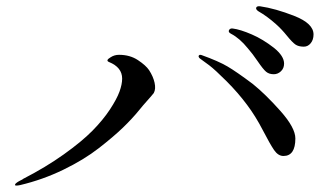

<svg xmlns="http://www.w3.org/2000/svg" viewBox="-20 -739 1040 613"><path d="M723 -648Q747 -645 784 -629Q819 -614 855 -586Q887 -560 887 -536Q887 -521 877 -511.5Q867 -502 854 -502Q839 -502 829.5 -510Q820 -518 803 -543Q786 -568 771 -585Q745 -617 718 -631Q708 -636 711 -642.5Q714 -649 723 -648ZM810 -719Q859 -712 920 -688Q981 -664 981 -629Q981 -612 972 -601Q963 -590 950 -590Q933 -590 923 -597Q913 -604 896 -625Q879 -646 861 -662Q833 -687 805 -703Q796 -709 798 -714.5Q800 -720 810 -719ZM360 -564Q395 -564 420.5 -547Q446 -530 456 -515Q469 -495 473.5 -475Q478 -455 471 -442Q464 -433 450 -417.5Q436 -402 424 -387Q402 -360 372.5 -331.5Q343 -303 295.5 -266Q248 -229 182 -197Q116 -165 44 -148Q29 -145 28 -148Q28 -149 28 -149.5Q28 -150 29 -151.5Q30 -153 30.5 -153.5Q31 -154 32.5 -155Q34 -156 35 -157Q36 -158 39 -159.5Q42 -161 43.5 -162Q45 -163 48.5 -164.5Q52 -166 54 -168Q126 -205 183.5 -246Q241 -287 275 -321.5Q309 -356 331 -389.5Q353 -423 361.5 -446.5Q370 -470 370 -488Q370 -524 328 -541Q316 -546 333 -556Q345 -564 360 -564ZM624 -563Q677 -544 706 -527Q735 -510 787 -471Q828 -438 875.5 -384.5Q923 -331 923 -297Q923 -241 885 -241Q868 -241 855 -260Q842 -279 819 -323.5Q796 -368 769 -404Q740 -443 703.5 -479.5Q667 -516 648 -530.5Q629 -545 620 -551Q614 -555 614 -560Q616 -566 624 -563Z"/></svg>

Font: TsukuhouMincho
Style: Regular
Weight: 400
Designer: Iose
Foundry: Typographish
Version: Version 1.001; ttfautohint (v1.8.3)